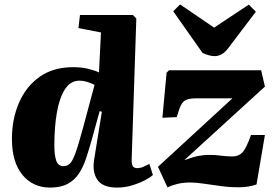

<svg xmlns="http://www.w3.org/2000/svg" viewBox="-20 -835 1246 869"><path d="M576 -117Q575 -98 579.5 -86Q584 -74 602 -74Q615 -74 630 -80.5Q645 -87 656 -93L672 -43Q662 -33 637.5 -20Q613 -7 579.5 3.5Q546 14 510 14Q445 14 421 -21Q397 -56 406 -112L441 -329L431 -332L394 -198Q382 -156 369.5 -118Q357 -80 337.5 -50Q318 -20 286.5 -3Q255 14 207 14Q129 14 81.5 -43.5Q34 -101 34 -206Q34 -296 66 -370Q98 -444 159.5 -487.5Q221 -531 312 -531Q349 -531 379.5 -523.5Q410 -516 428 -507L437 -688L335 -708L342 -767H582L597 -751ZM267 -83Q284 -83 296 -94Q308 -105 321.5 -142Q335 -179 356 -257L408 -451Q392 -459 374.5 -464.5Q357 -470 340 -470Q299 -470 274 -431Q249 -392 237.5 -326Q226 -260 226 -177Q226 -133 234.5 -108Q243 -83 267 -83ZM745 -517H1162L1179 -443L814 -110Q852 -124 877 -129Q902 -134 926 -134Q955 -134 980.5 -130.5Q1006 -127 1033 -127Q1060 -127 1077.5 -145.5Q1095 -164 1116 -224H1179L1141 0Q1106 12 1064.5 12.5Q1023 13 981.5 7.5Q940 2 903.5 -3.5Q867 -9 841 -9Q807 -9 780.5 -2Q754 5 738 13L695 -80L1032 -390H870Q841 -390 825 -384Q809 -378 799.5 -359.5Q790 -341 780 -305L715 -302L734 -506ZM764 -784 795 -815 949 -710 1106 -814 1138 -782 1013 -617Q986 -581 952 -581Q938 -581 924.5 -585Q911 -589 897 -595Z"/></svg>

Font: Literata 36pt ExtraBold
Style: Italic
Weight: 800
Italic angle: -2°
Designer: Latin by Veronika Burian and Jose Scaglione. Greek by Irene Vlachou. Cyrillic by Vera Evstafieva
Foundry: TypeTogether
Version: Version 3.002